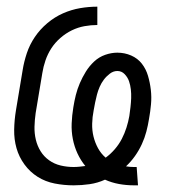

<svg xmlns="http://www.w3.org/2000/svg" viewBox="-20 -548 540 576"><path d="M382 8Q359 8 337 4Q315 0 295 -9Q273 1 249 4.5Q225 8 201 8Q172 8 144 2.5Q116 -3 93 -17.5Q70 -32 53.5 -54.5Q37 -77 29.5 -103.5Q22 -130 22.5 -159Q23 -188 28 -218L48 -338Q52 -363 60.5 -388.5Q69 -414 84.5 -437Q100 -460 122 -478.5Q144 -497 169 -508Q194 -519 220 -523.5Q246 -528 272 -528V-473Q253 -473 233.5 -469.5Q214 -466 195.5 -457Q177 -448 161 -434Q145 -420 134 -403Q123 -386 116.5 -367Q110 -348 107 -329L87 -209Q84 -188 83.5 -168Q83 -148 87.5 -129Q92 -110 102 -94Q112 -78 127.5 -67Q143 -56 162 -51.5Q181 -47 201 -47Q210 -47 219 -48Q228 -49 236 -50Q222 -67 212.5 -87.5Q203 -108 198.5 -131Q194 -154 195 -178Q196 -202 200 -226Q203 -245 207.5 -263Q212 -281 219.5 -298.5Q227 -316 237.5 -333Q248 -350 262.5 -363.5Q277 -377 295.5 -383.5Q314 -390 332 -390Q354 -390 373.5 -381.5Q393 -373 405.5 -357Q418 -341 424 -320.5Q430 -300 432.5 -278.5Q435 -257 433 -235Q431 -213 427 -191Q424 -172 419 -153Q414 -134 405.5 -115.5Q397 -97 385 -80Q373 -63 358 -49Q364 -48 369.5 -47.5Q375 -47 381 -47H390L394 8ZM297 -75Q312 -86 324.5 -100.5Q337 -115 345.5 -131.5Q354 -148 359.5 -165.5Q365 -183 368 -200Q370 -214 371.5 -227Q373 -240 373.5 -253.5Q374 -267 372.5 -280Q371 -293 367 -304.5Q363 -316 354 -325.5Q345 -335 332 -335Q320 -335 309.5 -327Q299 -319 291.5 -309Q284 -299 279 -287.5Q274 -276 271 -264.5Q268 -253 265.5 -241Q263 -229 261 -217Q257 -197 256.5 -177Q256 -157 260.5 -138.5Q265 -120 274 -103.5Q283 -87 297 -75Z"/></svg>

Font: Iosevka Curly Slab Light
Style: Italic
Weight: 300
Italic angle: -9°
Monospace: yes
Designer: Belleve Invis
Foundry: Belleve Invis
Version: Version 22.1.2; ttfautohint (v1.8.4)